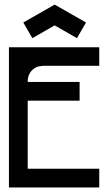

<svg xmlns="http://www.w3.org/2000/svg" viewBox="-20 -829 480 849"><path d="M170.9 -538.1Q168 -538.1 150.4 -535.2Q133.8 -531.2 120.1 -516.6Q112.3 -508.8 107.4 -496.1Q102.5 -484.4 102.5 -466.8H332V-383.8H102.5V-83H418.9V0H19.5V-620.1H418.9V-538.1ZM221.7 -716.8Q188.5 -698.2 123 -660.2Q110.4 -682.6 83 -729.5Q129.9 -755.9 221.7 -808.6Q267.6 -782.2 360.4 -729.5Q346.7 -706.1 320.3 -660.2Q287.1 -678.7 221.7 -716.8Z"/></svg>

Font: mr_KirucoupageG
Style: Regular
Weight: 400
Designer: Jan Henkel
Version: Version 1.00 May 25, 2020, initial release